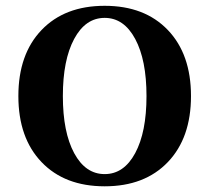

<svg xmlns="http://www.w3.org/2000/svg" viewBox="-20 -634 728 668"><path d="M124.5 -529.5Q205.1 -613.8 344.2 -613.8Q483.4 -613.8 564 -529.5Q644.5 -445.3 644.5 -299.8Q644.5 -154.3 564 -70.1Q483.4 14.2 344.2 14.2Q205.1 14.2 124.5 -70.1Q43.9 -154.3 43.9 -299.8Q43.9 -445.3 124.5 -529.5ZM450.4 -498.5Q411.1 -571.8 344.2 -571.8Q277.3 -571.8 238 -498.5Q198.7 -425.3 198.7 -299.8Q198.7 -174.3 238 -101.3Q277.3 -28.3 344.2 -28.3Q411.1 -28.3 450.4 -101.3Q489.7 -174.3 489.7 -299.8Q489.7 -425.3 450.4 -498.5Z"/></svg>

Font: Cinzel Decorative Bold
Style: Regular
Weight: 700
Designer: Natanael Gama
Version: Version 1.001;PS 001.001;hotconv 1.0.56;makeotf.lib2.0.21325